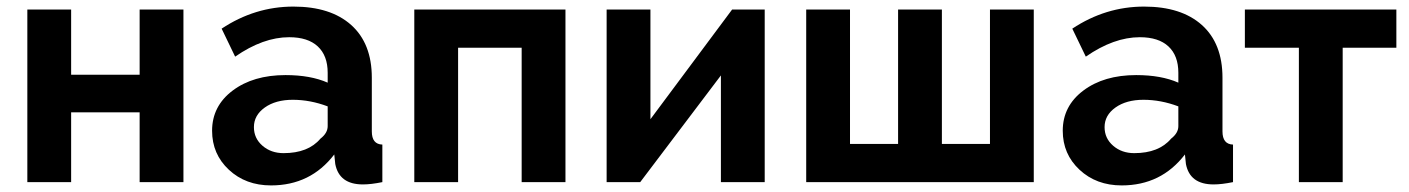

<svg xmlns="http://www.w3.org/2000/svg" viewBox="-20 -553 4277 583"><path d="M196 -524V-326H404V-524H537V0H404V-212H196V0H63V-524Z M803 10Q726 10 675 -37.5Q624 -85 624 -156Q624 -231 686.5 -278Q749 -325 847 -325Q923 -325 975 -302V-332Q975 -384 945 -412Q915 -440 858 -440Q779 -440 694 -381L653 -466Q754 -533 871 -533Q984 -533 1046.5 -477Q1109 -421 1109 -317V-154Q1109 -115 1141 -114V0Q1107 7 1082 7Q1010 7 998 -55L995 -84Q923 10 803 10ZM841 -88Q916 -88 953 -132Q975 -149 975 -170V-230Q922 -250 869 -250Q817 -250 784 -226.5Q751 -203 751 -167Q751 -133 777 -110.5Q803 -88 841 -88Z M1697 -524V0H1564V-408H1371V0H1238V-524Z M1955 -524V-191L2203 -524H2302V0H2169V-324L1924 0H1822V-524Z M3119 0H2428V-524H2561V-116H2707V-524H2840V-116H2986V-524H3119Z M3386 10Q3309 10 3258 -37.5Q3207 -85 3207 -156Q3207 -231 3269.5 -278Q3332 -325 3430 -325Q3506 -325 3558 -302V-332Q3558 -384 3528 -412Q3498 -440 3441 -440Q3362 -440 3277 -381L3236 -466Q3337 -533 3454 -533Q3567 -533 3629.5 -477Q3692 -421 3692 -317V-154Q3692 -115 3724 -114V0Q3690 7 3665 7Q3593 7 3581 -55L3578 -84Q3506 10 3386 10ZM3424 -88Q3499 -88 3536 -132Q3558 -149 3558 -170V-230Q3505 -250 3452 -250Q3400 -250 3367 -226.5Q3334 -203 3334 -167Q3334 -133 3360 -110.5Q3386 -88 3424 -88Z M4057 -408V0H3924V-408H3760V-524H4220V-408Z"/></svg>

Font: Raleway
Style: Bold
Weight: 700
Designer: Matt McInerney, Pablo Impallari, Rodrigo Fuenzalida
Foundry: Matt McInerney, Pablo Impallari, Rodrigo Fuenzalida
Version: Version 3.000